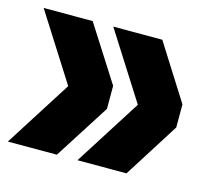

<svg xmlns="http://www.w3.org/2000/svg" viewBox="-71 -587 650 594"><g transform="rotate(15 254.0 -290.0)"><path d="M223 -76 359 -290 223 -504H380L492 -327V-253L380 -76ZM0 -76 136 -290 0 -504H157L270 -327V-253L157 -76Z"/></g></svg>

Font: Radio Canada Big
Style: Bold
Weight: 700
Designer: Étienne Aubert Bonn
Foundry: Coppers and Brasses
Version: Version 1.001